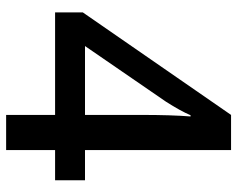

<svg xmlns="http://www.w3.org/2000/svg" viewBox="-92 -664 756 611"><g transform="rotate(90 285.5 -358.0)"><path d="M553.2 -155.8H457V0H345.2V-155.8H19V-244.1L345.2 -715.8H457V-251H553.2ZM345.2 -251V-430.2Q345.2 -525.9 350.1 -586.9H346.2Q332.5 -554.7 303.2 -508.8L126 -251Z"/></g></svg>

Font: f42954597008400   
Style: Regular
Weight: 600
Foundry: Ascender Corporation
Version: Version 1.10